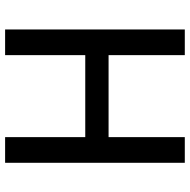

<svg xmlns="http://www.w3.org/2000/svg" viewBox="-16 -710 726 733"><g transform="rotate(90 346.5 -343.0)"><path d="M601 0H503V-306H190V0H92V-686H190V-395H503V-686H601Z"/></g></svg>

Font: Chivo
Style: Regular
Weight: 400
Designer: Hector Gatti
Foundry: Omnibus-Type
Version: Version 1.006; ttfautohint (v1.4.1)